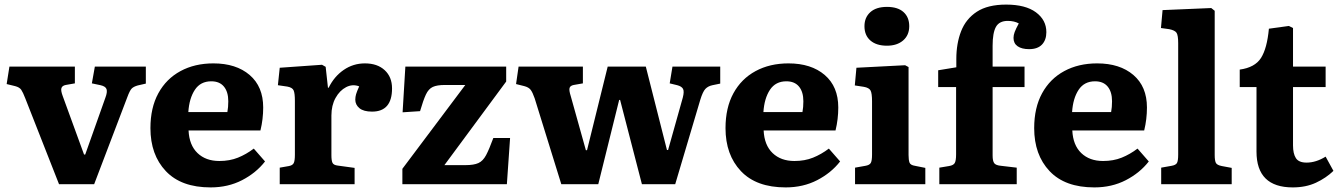

<svg xmlns="http://www.w3.org/2000/svg" viewBox="-20 -802 5831 836"><path d="M237 0 90 -374Q80 -400 72.5 -411Q65 -422 46 -427L9 -436L21 -512H306V-439L266 -432Q251 -429 247.5 -418.5Q244 -408 253 -384L346 -129H351L439 -377Q448 -401 444 -413.5Q440 -426 418 -431L380 -439L393 -512H615V-438L580 -430Q562 -425 553.5 -416.5Q545 -408 534 -378L390 0Z M897 14Q769 14 702 -57Q635 -128 635 -244Q635 -333 669.5 -396Q704 -459 766 -492.5Q828 -526 909 -526Q1008 -526 1067 -475.5Q1126 -425 1126 -334Q1126 -283 1114 -234H801Q804 -170 840 -135.5Q876 -101 935 -101Q980 -101 1016 -115.5Q1052 -130 1085 -155L1134 -99Q1095 -49 1034 -17.5Q973 14 897 14ZM800 -314H970Q974 -335 974 -361Q974 -402 955 -425Q936 -448 900 -448Q853 -448 828.5 -411Q804 -374 800 -314Z M1198 0V-72L1238 -79Q1254 -82 1259 -92Q1264 -102 1264 -128V-363Q1264 -396 1258.5 -408.5Q1253 -421 1231 -425L1190 -431L1198 -507L1382 -520L1398 -511L1408 -420H1411Q1435 -469 1476.5 -497.5Q1518 -526 1569 -526Q1623 -526 1655 -496.5Q1687 -467 1687 -417Q1687 -316 1600 -316Q1563 -316 1545 -331Q1527 -346 1527 -368Q1527 -380 1530.5 -392Q1534 -404 1544 -426Q1515 -437 1487 -422.5Q1459 -408 1441 -375.5Q1423 -343 1423 -299V-126Q1423 -102 1428 -92.5Q1433 -83 1451 -81L1524 -71V0Z M1732 0V-67L2006 -432H1917Q1883 -432 1864.5 -423.5Q1846 -415 1834.5 -390.5Q1823 -366 1809 -318L1733 -313L1745 -512H2184V-447L1915 -83H2007Q2043 -83 2063 -92Q2083 -101 2096.5 -126.5Q2110 -152 2128 -201H2201L2187 0Z M2424 0 2308 -374Q2299 -400 2290.5 -411Q2282 -422 2263 -427L2227 -436L2238 -512H2518V-439L2478 -432Q2463 -429 2460 -419Q2457 -409 2465 -384L2531 -148H2536L2626 -512H2792L2884 -149H2889L2953 -377Q2960 -404 2954 -415Q2948 -426 2929 -431L2896 -439L2908 -512H3116V-438L3082 -431Q3063 -427 3051.5 -415Q3040 -403 3029 -367L2920 0H2775L2680 -367H2676L2585 0Z M3401 14Q3273 14 3206 -57Q3139 -128 3139 -244Q3139 -333 3173.5 -396Q3208 -459 3270 -492.5Q3332 -526 3413 -526Q3512 -526 3571 -475.5Q3630 -425 3630 -334Q3630 -283 3618 -234H3305Q3308 -170 3344 -135.5Q3380 -101 3439 -101Q3484 -101 3520 -115.5Q3556 -130 3589 -155L3638 -99Q3599 -49 3538 -17.5Q3477 14 3401 14ZM3304 -314H3474Q3478 -335 3478 -361Q3478 -402 3459 -425Q3440 -448 3404 -448Q3357 -448 3332.5 -411Q3308 -374 3304 -314Z M3842 -603Q3796 -603 3770 -625.5Q3744 -648 3744 -688Q3744 -726 3769.5 -749Q3795 -772 3842 -772Q3889 -772 3914 -749.5Q3939 -727 3939 -688Q3939 -649 3912.5 -626Q3886 -603 3842 -603ZM3703 0V-72L3748 -80Q3766 -83 3771.5 -92.5Q3777 -102 3777 -129V-361Q3777 -396 3770.5 -408Q3764 -420 3741 -424L3702 -430L3709 -507L3921 -518L3936 -510V-127Q3936 -106 3940 -94.5Q3944 -83 3964 -80L4009 -71V0Z M4070 0V-72L4112 -79Q4131 -82 4137 -92Q4143 -102 4143 -130V-423H4065V-496L4144 -509V-545Q4144 -613 4165 -666.5Q4186 -720 4233.5 -751Q4281 -782 4361 -782Q4445 -782 4490.5 -748.5Q4536 -715 4536 -662Q4536 -628 4517 -608Q4498 -588 4461 -588Q4429 -588 4411 -600.5Q4393 -613 4393 -637Q4393 -649 4398 -662.5Q4403 -676 4416 -700Q4396 -711 4368 -711Q4331 -711 4316.5 -685Q4302 -659 4302 -603V-512H4441V-423H4302V-125Q4302 -101 4309 -91.5Q4316 -82 4339 -80L4407 -72V0Z M4745 14Q4617 14 4550 -57Q4483 -128 4483 -244Q4483 -333 4517.5 -396Q4552 -459 4614 -492.5Q4676 -526 4757 -526Q4856 -526 4915 -475.5Q4974 -425 4974 -334Q4974 -283 4962 -234H4649Q4652 -170 4688 -135.5Q4724 -101 4783 -101Q4828 -101 4864 -115.5Q4900 -130 4933 -155L4982 -99Q4943 -49 4882 -17.5Q4821 14 4745 14ZM4648 -314H4818Q4822 -335 4822 -361Q4822 -402 4803 -425Q4784 -448 4748 -448Q4701 -448 4676.5 -411Q4652 -374 4648 -314Z M5036 0V-72L5081 -80Q5099 -83 5104.5 -92Q5110 -101 5110 -129V-614Q5110 -648 5103 -659Q5096 -670 5071 -675L5035 -680L5042 -758L5254 -767L5269 -755V-127Q5269 -103 5274 -93Q5279 -83 5300 -79L5343 -71V0Z M5609 14Q5451 14 5451 -142V-423H5378V-499Q5444 -508 5470.5 -549.5Q5497 -591 5505 -677L5592 -689L5610 -680V-512H5752V-423H5610V-169Q5610 -133 5622.5 -113.5Q5635 -94 5669 -94Q5710 -94 5752 -120L5786 -58Q5754 -27 5710 -6.5Q5666 14 5609 14Z"/></svg>

Font: Literata
Style: Bold
Weight: 700
Designer: Latin by Veronika Burian and Jose Scaglione. Greek by Irene Vlachou. Cyrillic by Vera Evstafieva.
Foundry: TypeTogether
Version: Version 3.103; ttfautohint (v1.8.4.7-5d5b);gftools[0.9.29]